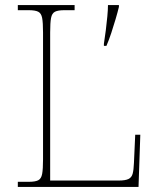

<svg xmlns="http://www.w3.org/2000/svg" viewBox="-20 -734 623 754"><path d="M50 0V-20H93Q118 -20 130 -26Q142 -32 145.5 -51Q149 -70 149 -108V-606Q149 -645 145.5 -663.5Q142 -682 130 -688Q118 -694 93 -694H50V-714H273V-694H233Q208 -694 196 -688Q184 -682 180.5 -663.5Q177 -645 177 -606V-25H446Q472 -25 484.5 -31Q497 -37 501 -52Q505 -67 506 -94L511 -205H531L524 0ZM388 -562Q392 -587 395.5 -615Q399 -643 401.5 -669.5Q404 -696 404 -714H447V-707Q442 -686 434 -659Q426 -632 417 -604.5Q408 -577 398 -554H388Z"/></svg>

Font: Noto Serif Armenian Thin
Style: Regular
Weight: 250
Version: Version 2.007